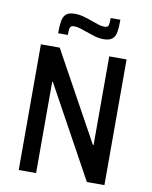

<svg xmlns="http://www.w3.org/2000/svg" viewBox="-96 -964 819 1035"><g transform="rotate(10 313.5 -446.5)"><path d="M79 0V-688H182L449 -203H453V-688H548V0H452L178 -499H174V0ZM160 -763Q160 -804 164.5 -830Q169 -856 184 -869Q199 -882 232 -882Q256 -882 281 -875Q306 -868 330 -859Q349 -852 366.5 -846.5Q384 -841 399 -841Q418 -841 421.5 -852.5Q425 -864 425 -893H478Q478 -853 474 -827Q470 -801 454.5 -787.5Q439 -774 407 -774Q382 -774 358 -781Q334 -788 309 -797Q290 -804 272 -809.5Q254 -815 239 -815Q221 -815 217 -803.5Q213 -792 213 -763Z"/></g></svg>

Font: Saira SemiCondensed Medium
Style: Regular
Weight: 500
Width: 4
Designer: Hector Gatti with collaboration of the Omnibus-Type team
Foundry: Omnibus-Type
Version: Version 1.101